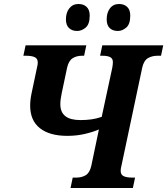

<svg xmlns="http://www.w3.org/2000/svg" viewBox="-20 -941 837 961"><path d="M333 0 344 -52H361Q389 -52 409 -64Q429 -76 437 -111L475 -293Q445 -280 404 -270.5Q363 -261 317 -261Q228 -261 179.5 -299.5Q131 -338 131 -412Q131 -441 138 -474L165 -602Q169 -617 169 -628Q169 -648 153.5 -655Q138 -662 110 -662H97L108 -714H412L401 -662H391Q363 -662 343.5 -649.5Q324 -637 316 -603L289 -475Q282 -443 282 -419Q282 -340 382 -340Q411 -340 437 -343.5Q463 -347 489 -356L542 -602Q545 -619 545 -630Q545 -648 531.5 -655Q518 -662 493 -662H481L492 -714H797L786 -662H769Q741 -662 720.5 -650Q700 -638 692 -603L588 -112Q584 -97 584 -86Q584 -66 599.5 -59Q615 -52 643 -52H656L645 0ZM570 -786Q544 -786 529 -800.5Q514 -815 514 -844Q514 -878 530.5 -899.5Q547 -921 576 -921Q601 -921 616.5 -906.5Q632 -892 632 -863Q632 -820 612 -803Q592 -786 570 -786ZM366 -786Q341 -786 325.5 -800.5Q310 -815 310 -844Q310 -878 327 -899.5Q344 -921 373 -921Q398 -921 413.5 -906.5Q429 -892 429 -863Q429 -820 409 -803Q389 -786 366 -786Z"/></svg>

Font: Noto Serif SemiCondensed
Style: Bold Italic
Weight: 700
Width: 4
Italic angle: -12°
Designer: Monotype Design Team
Foundry: Monotype Imaging Inc.
Version: Version 2.014